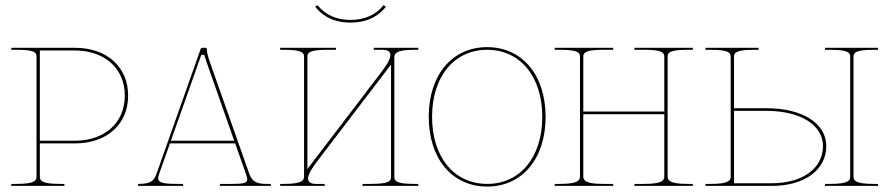

<svg xmlns="http://www.w3.org/2000/svg" viewBox="-20 -700 3352 723"><path d="M22.5 -520V-512.5H42.5C108.5 -512.5 117.5 -503 117.5 -487.5V-35C117.5 -20.5 111 -7.5 42.5 -7.5H22.5V0H222.5V-7.5H205C136.5 -7.5 130 -20.5 130 -35V-160H262.5C382.5 -160 462.5 -232 462.5 -340C462.5 -448 382.5 -520 262.5 -520ZM130 -170V-510H261C374.5 -510 450 -442 450 -340C450 -238 374.5 -170 261 -170Z M623.5 -170 738 -493.5H749.5C749.5 -491 751.5 -485 760 -460L862 -170ZM500 0H669.5V-7.5H649C597.5 -7.5 575.5 -11 575.5 -29C575.5 -32.5 576.5 -36.5 578 -41.5L620 -160H865.5L905.5 -47C908.5 -37.5 911 -30.5 911 -25C911 -11.5 898.5 -7.5 858 -7.5H808V0H1000V-7.5H983C943.5 -7.5 928.5 -17.5 917.5 -49L771.5 -463C761 -492.5 759 -505 759 -515C759 -517 757.5 -520 754 -520H740.5C739 -520 737 -519 736 -516.5L569 -44.5C559.5 -17.5 545 -7.5 502 -7.5H500Z M1300 -625C1249.5 -625 1207.5 -641.5 1175.5 -680.5L1167 -674.5C1187 -649.5 1224.5 -615 1300 -615C1373.5 -615 1412 -648 1433 -674.5L1424.5 -680.5C1394.5 -643.5 1352.5 -625 1300 -625ZM1555 -520H1387.5V-512.5H1419.5C1441 -512.5 1450 -505 1450 -492.5C1450 -476.5 1434.5 -452.5 1411.5 -422.5L1137.5 -63.5V-486.5C1137.5 -501 1144 -512.5 1212.5 -512.5H1245V-520H1035V-512.5H1050C1118.5 -512.5 1125 -501 1125 -486.5V-36C1125 -21.5 1118.5 -7.5 1050 -7.5H1035V0H1202.5V-7.5H1170.5C1149 -7.5 1140 -15 1140 -28C1140 -44 1155.5 -68 1178.5 -98L1452.5 -457V-33.5C1452.5 -19 1446 -7.5 1377.5 -7.5H1345V0H1555V-7.5H1540C1471.5 -7.5 1465 -19 1465 -33.5V-484C1465 -498.5 1471.5 -512.5 1540 -512.5H1555Z M1814.5 -522.5C1682.5 -522.5 1594.5 -417.5 1594.5 -260C1594.5 -102.5 1682.5 2.5 1814.5 2.5C1946.5 2.5 2034.5 -102.5 2034.5 -260C2034.5 -417.5 1946.5 -522.5 1814.5 -522.5ZM1814.5 -512.5C1939 -512.5 2022 -411.5 2022 -260C2022 -108.5 1939 -7.5 1814.5 -7.5C1690 -7.5 1607 -108.5 1607 -260C1607 -411.5 1690 -512.5 1814.5 -512.5Z M2069 -520V-512.5H2089C2157.5 -512.5 2164 -501 2164 -486.5V-36C2164 -21.5 2157.5 -7.5 2089 -7.5H2069V0H2289V-7.5H2251.5C2183 -7.5 2176.5 -21.5 2176.5 -36V-270H2481.5V-36C2481.5 -21.5 2475 -7.5 2406.5 -7.5H2369V0H2589V-7.5H2569C2500.5 -7.5 2494 -21.5 2494 -36V-486.5C2494 -501 2500.5 -512.5 2569 -512.5H2589V-520H2369V-512.5H2406.5C2475 -512.5 2481.5 -501 2481.5 -486.5V-280H2176.5V-486.5C2176.5 -501 2183 -512.5 2251.5 -512.5H2289V-520Z M3286.5 0V-7.5H3269C3200.5 -7.5 3194 -20.5 3194 -35V-486.5C3194 -502 3203 -512.5 3269 -512.5H3286.5V-520H3086.5V-512.5H3106.5C3172.5 -512.5 3181.5 -502 3181.5 -486.5V-35C3181.5 -20.5 3175 -7.5 3106.5 -7.5H3086.5V0ZM2744 -292.5V-486.5C2744 -502 2753 -512.5 2819 -512.5H2836.5V-520H2636.5V-512.5H2656.5C2722.5 -512.5 2731.5 -502 2731.5 -486.5V-35C2731.5 -20.5 2725 -7.5 2656.5 -7.5H2636.5V0H2886.5C3009.5 0 3091.5 -60 3091.5 -150C3091.5 -235.5 3001.5 -292.5 2866.5 -292.5ZM2744 -282.5H2866.5C2994 -282.5 3079 -229.5 3079 -150C3079 -66 3002 -10 2886.5 -10H2744Z"/></svg>

Font: ZnikomitSC
Style: Regular
Weight: 100
Designer: gluk
Foundry: gluk
Version: Version 0.55